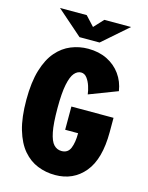

<svg xmlns="http://www.w3.org/2000/svg" viewBox="-131 -962 811 1054"><g transform="rotate(15 275.0 -435.5)"><path d="M286 11Q233.5 11 186.8 -7.8Q140 -26.5 104.2 -68.2Q68.5 -110 48.2 -178.8Q28 -247.5 28 -348Q28 -448 48.8 -516.8Q69.5 -585.5 105.5 -627Q141.5 -668.5 187.8 -687.2Q234 -706 284.5 -706Q345.5 -706 392.5 -682.8Q439.5 -659.5 469 -618.5Q498.5 -577.5 506.5 -524.5L346 -463Q343.5 -484.5 335.5 -509.2Q327.5 -534 313.8 -552Q300 -570 280 -570Q259 -570 242 -550.2Q225 -530.5 215 -482.2Q205 -434 205 -348Q205 -260 214.8 -211.8Q224.5 -163.5 242.8 -144.5Q261 -125.5 287 -125.5Q323 -125.5 336.5 -158Q350 -190.5 350 -243.5H276.5V-375.5H516V-294.5Q516 -141 453 -65Q390 11 286 11ZM76 -882H228L278 -828L328 -882H480L335 -755H221Z"/></g></svg>

Font: Trispace SemiCondensed ExtraBold
Style: Regular
Weight: 800
Width: 4
Designer: Tyler Finck
Foundry: Etcetera Type Company
Version: Version 1.210; ttfautohint (v1.8.3)